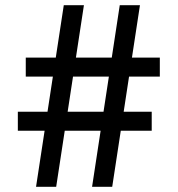

<svg xmlns="http://www.w3.org/2000/svg" viewBox="-20 -714 680 734"><path d="M332 0 437.8 -694H515L409 0ZM48.2 -214.2V-286.8H560V-214.2ZM117.8 0 223.8 -694H300.8L194.8 0ZM78.5 -421.2V-493.8H591V-421.2Z"/></svg>

Font: Outfit Thin
Style: Regular
Weight: 100
Designer: Rodrigo Fuenzalida
Foundry: fragTYPE
Version: Version 1.100;gftools[0.9.27]